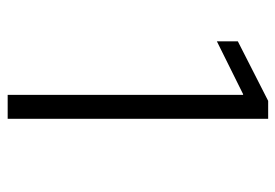

<svg xmlns="http://www.w3.org/2000/svg" viewBox="-132 -604 736 513"><g transform="rotate(90 236.5 -348.0)"><path d="M234 -629H232L91 -559V-615L250 -696H298V0H234Z"/></g></svg>

Font: Murecho Light
Style: Regular
Weight: 300
Designer: Neil Summerour
Foundry: Positype
Version: Version 1.010; ttfautohint (v1.8.3)